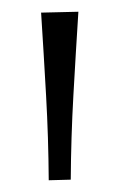

<svg xmlns="http://www.w3.org/2000/svg" viewBox="-20 -764 229 327"><path d="M63 -457Q62.5 -529.5 58.5 -601Q54.5 -672.5 50 -742.5L113.5 -744Q109 -673.5 105 -601.8Q101 -530 100.5 -458Z"/></svg>

Font: Commissioner ExtraLight
Style: Regular
Weight: 200
Designer: Kostas Bartsokas
Foundry: Kostas Bartsokas
Version: Version 1.000; ttfautohint (v1.8.3)